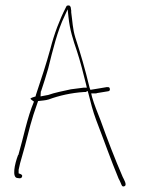

<svg xmlns="http://www.w3.org/2000/svg" viewBox="-20 -602 519 701"><path d="M44 48 52 49C59 49 61 44 61 40C61 35 54 33 48 31V18C51 3 55 -14 61 -33C75 -79 86 -133 102 -183L119 -233C132 -235 146 -235 158 -239C196 -253 240 -263 286 -266H293L300 -270L303 -260C311 -228 319 -196 331 -164C360 -89 385 -17 413 50C425 71 423 82 434 78C446 74 431 51 428 44C399 -23 374 -88 347 -163C336 -191 324 -220 316 -248L313 -261H332L333 -262C358 -266 363 -267 376 -269C380 -270 382 -273 381 -278C380 -284 377 -284 370 -284C361 -283 326 -276 310 -274L307 -282C291 -349 274 -407 255 -465C245 -498 245 -522 240 -557V-564C240 -565 239 -567 239 -570C239 -577 235 -582 232 -582C223 -582 224 -582 220 -574C198 -531 178 -479 164 -424C149 -369 130 -312 111 -255L110 -250L98 -246C95 -245 92 -243 91 -242C91 -240 101 -233 104 -231C79 -172 66 -101 47 -36H46C33 -2 23 47 44 48ZM128 -250 129 -267V-268L130 -269C140 -298 148 -325 156 -352C172 -417 190 -491 216 -544L227 -568L230 -540C235 -492 247 -456 261 -415C273 -379 284 -335 294 -295L297 -282H286L239 -276C212 -270 180 -264 155 -255H154Z"/></svg>

Font: Stray Cat
Style: ExLtCn
Weight: 200
Version: Version 1.0